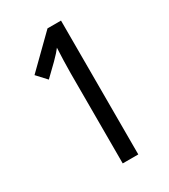

<svg xmlns="http://www.w3.org/2000/svg" viewBox="-177 -801 783 887"><g transform="rotate(-30 214.5 -357.0)"><path d="M294 0V-714H222L62 -557L109 -506L171 -566C193 -588 207 -604 215 -615C213 -570 211 -524 211 -481V0Z"/></g></svg>

Font: Noto Sans Arabic ExtCond
Style: Regular
Weight: 400
Width: 2
Designer: Monotype Design Team, Nadine Chahine, Nizar Qandah and Khaled Hosny
Foundry: Monotype Imaging Inc.
Version: Version 2.012